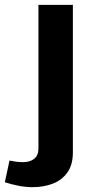

<svg xmlns="http://www.w3.org/2000/svg" viewBox="-98 -553 383 794"><path d="M-78 200.7Q-51.7 209.2 -22.1 215.1Q7.5 221 37.1 221Q82.5 221 120.3 206.5Q158.1 192 180.7 160.3Q203.4 128.6 203.4 76.8V-532.8H61V60.4Q61 89.6 43.5 103.6Q26.1 117.6 -3.5 117.6Q-16.7 117.6 -32 115.6Q-47.2 113.5 -58.7 110.9Z"/></svg>

Font: Estedad-FD VF
Style: Regular
Weight: 100
Designer: Amin Abedi
Version: Version 7.3